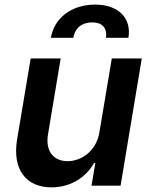

<svg xmlns="http://www.w3.org/2000/svg" viewBox="-20 -796 648 823"><path d="M198.2 -633.9H294.4C299 -668 323.9 -699.9 375.4 -699.9C425.1 -699.9 439.3 -669 434.3 -633.9H530.5C544.4 -717 489.3 -776.3 387.4 -776.3C284.8 -776.3 211.6 -717 198.2 -633.9ZM406.2 -229.4C392.8 -146.3 326.7 -105.1 269.9 -105.1C208.5 -105.1 174.7 -148.8 185.4 -218L240.1 -545.5H111.5L53.3 -198.2C31.6 -67.1 93.8 7.1 201 7.1C282.7 7.1 348.7 -35.9 382.8 -96.9H388.5L372.2 0H496.8L587.7 -545.5H459.2Z"/></svg>

Font: TID UI Semi Bold
Style: Italic
Weight: 600
Italic angle: -9.39999°
Designer: The TID Project Authors
Foundry: Bakken & Bæck
Version: Version 1.001;hotconv 1.0.109;makeotfexe 2.5.65596